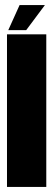

<svg xmlns="http://www.w3.org/2000/svg" viewBox="-20 -735 210 755"><path d="M7.5 0V-600H162V0ZM12.5 -616.5 57 -715H156.5L83 -616.5Z"/></svg>

Font: Anybody UltraCondensed ExtraBold
Style: Regular
Weight: 800
Width: 1
Designer: Tyler Finck
Foundry: Etcetera Type Company
Version: Version 1.010; ttfautohint (v1.8.3) -l 8 -r 50 -G 200 -x 14 